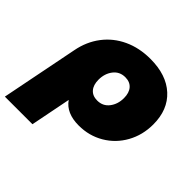

<svg xmlns="http://www.w3.org/2000/svg" viewBox="-241 -738 1112 1112"><g transform="rotate(45 315.0 -181.5)"><path d="M666 -300Q666 -213 626.5 -142Q587 -71 518 -30.5Q449 10 365 10Q263 10 219 -54L170 194H-56L38 -280Q54 -364 101.5 -426.5Q149 -489 222 -523Q295 -557 386 -557Q517 -557 591.5 -488.5Q666 -420 666 -300ZM438 -288Q438 -331 417 -355Q396 -379 358 -379Q312 -379 285 -344Q258 -309 258 -259Q258 -216 279 -192Q300 -168 338 -168Q384 -168 411 -203Q438 -238 438 -288Z"/></g></svg>

Font: Montserrat Alternates Black
Style: Italic
Weight: 900
Italic angle: -11.3°
Designer: Julieta Ulanovsky
Foundry: Julieta Ulanovsky
Version: Version 7.200